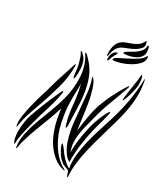

<svg xmlns="http://www.w3.org/2000/svg" viewBox="-227 -1048 1012 1155"><g transform="rotate(30 278.5 -470.5)"><path d="M269 -503Q278 -450 280 -387Q282 -324 284 -271Q284 -268 283.5 -260Q283 -252 279 -251Q277 -251 274 -259.5Q271 -268 270 -271Q266 -283 262.5 -299Q259 -315 256 -331.5Q253 -348 251 -364.5Q249 -381 248 -395Q248 -398 246.5 -412Q245 -426 242 -444.5Q239 -463 235 -484.5Q231 -506 226 -526Q226 -484 224.5 -443.5Q223 -403 226 -362Q228 -336 232 -311.5Q236 -287 241 -262Q248 -227 262 -192Q276 -157 295.5 -126Q315 -95 340.5 -69.5Q366 -44 396 -29Q401 -27 400.5 -24.5Q400 -22 396 -23Q355 -32 324 -56.5Q293 -81 269.5 -115Q246 -149 231 -189Q216 -229 208 -269Q205 -286 202 -303Q199 -320 197 -337Q182 -289 164.5 -243Q147 -197 131 -155Q115 -113 103 -74Q91 -35 85 0Q84 1 84 2Q82 4 82 4Q79 4 79 0Q72 -46 82.5 -94.5Q93 -143 111.5 -194Q130 -245 151 -298.5Q172 -352 186 -407Q195 -441 199 -479.5Q203 -518 201 -555.5Q199 -593 188.5 -628Q178 -663 159 -692Q154 -698 156 -700Q158 -702 162 -700Q166 -698 169 -695Q189 -675 204.5 -656.5Q220 -638 232 -616Q244 -594 253 -567Q262 -540 269 -503ZM390 -270Q396 -299 401 -321Q406 -343 412.5 -363Q419 -383 427.5 -403.5Q436 -424 449 -449Q451 -452 455.5 -459.5Q460 -467 463 -466Q465 -466 464 -457Q463 -448 462 -445Q459 -432 454.5 -415Q450 -398 445 -379.5Q440 -361 435 -343Q430 -325 427 -312Q423 -295 418.5 -270.5Q414 -246 409.5 -216Q405 -186 402.5 -152Q400 -118 401 -82Q392 -87 382.5 -94.5Q373 -102 364 -116Q343 -146 331.5 -179.5Q320 -213 313 -249Q306 -285 303 -322.5Q300 -360 296 -396Q291 -443 287 -491Q283 -539 266 -590Q264 -595 263.5 -595.5Q263 -596 265 -597Q268 -597 271 -592Q284 -579 293.5 -554.5Q303 -530 310.5 -500Q318 -470 323.5 -436.5Q329 -403 333 -371.5Q337 -340 340.5 -313.5Q344 -287 347 -270Q354 -328 362 -373.5Q370 -419 379 -447Q387 -472 398 -499Q409 -526 422 -552.5Q435 -579 448.5 -603Q462 -627 474 -645Q477 -650 480 -654Q483 -658 485 -656Q487 -654 485.5 -649.5Q484 -645 482 -640Q469 -601 457.5 -570Q446 -539 434.5 -509Q423 -479 413 -446.5Q403 -414 393 -374Q387 -348 379 -319Q371 -290 366.5 -259.5Q362 -229 363.5 -197.5Q365 -166 378 -136Q377 -153 378 -174.5Q379 -196 381.5 -215.5Q384 -235 386.5 -250Q389 -265 390 -270ZM370 -86Q381 -74 393 -64.5Q405 -55 419 -47Q411 -92 416 -140.5Q421 -189 433 -239Q445 -289 461 -339Q477 -389 492 -437Q514 -507 527.5 -582.5Q541 -658 543 -733Q543 -741 544 -741Q547 -741 547 -736Q556 -693 557 -652.5Q558 -612 553 -572.5Q548 -533 539 -494Q530 -455 518 -415Q503 -361 487 -306.5Q471 -252 458.5 -199.5Q446 -147 440 -96.5Q434 -46 438 -1Q438 3 436 3Q434 3 433.5 1.5Q433 0 432 -1Q428 -11 427.5 -12Q427 -13 424 -23Q422 -31 418 -34Q414 -37 412 -38Q395 -44 383 -49Q371 -54 351 -74Q343 -82 334 -96Q325 -110 318 -123.5Q311 -137 308 -147.5Q305 -158 308 -159Q309 -159 313 -155.5Q317 -152 321 -147.5Q325 -143 328.5 -138Q332 -133 333 -132Q351 -105 370 -86ZM77 -419Q89 -465 105.5 -513Q122 -561 133 -599Q135 -604 136.5 -608Q138 -612 140 -611Q142 -611 142 -606Q142 -601 142 -596Q143 -523 123 -450Q103 -377 78 -306Q62 -261 46 -214.5Q30 -168 22 -114Q21 -109 21 -108.5Q21 -108 19 -108Q18 -108 16 -115Q10 -142 16.5 -183Q23 -224 34 -268.5Q45 -313 58 -353.5Q71 -394 77 -419ZM58 -206Q76 -257 98.5 -312.5Q121 -368 144 -418Q145 -420 149 -427Q153 -434 155 -434Q157 -433 157.5 -425Q158 -417 156 -414Q154 -402 150.5 -384.5Q147 -367 142 -348.5Q137 -330 132 -313Q127 -296 123 -284Q120 -275 109.5 -240Q99 -205 88 -162.5Q77 -120 68.5 -80Q60 -40 62 -21Q62 -12 59 -12Q58 -12 56.5 -15.5Q55 -19 53 -21Q45 -38 42.5 -62Q40 -86 41.5 -112Q43 -138 47.5 -162.5Q52 -187 58 -206ZM504 -669Q508 -689 510 -707.5Q512 -726 514 -747Q514 -749 515 -751.5Q516 -754 518 -754Q519 -754 522 -749Q523 -747 523 -745Q526 -735 527.5 -727Q529 -719 529.5 -710Q530 -701 529.5 -689.5Q529 -678 526 -663Q524 -651 519.5 -634Q515 -617 510 -601.5Q505 -586 500.5 -575.5Q496 -565 493 -566Q491 -566 491 -571.5Q491 -577 492 -583.5Q493 -590 494 -597Q495 -604 495 -608L504 -669ZM153 -627Q149 -644 143.5 -660Q138 -676 129 -690Q125 -696 127 -697Q129 -697 133 -695L137 -693Q150 -681 159.5 -669Q169 -657 175 -629Q178 -618 179 -601.5Q180 -585 179.5 -569Q179 -553 177 -542Q175 -531 171 -532Q169 -532 168 -537Q167 -542 166 -548.5Q165 -555 164 -561Q163 -567 163 -569Q161 -585 159 -599Q157 -613 153 -627ZM320 -796Q326 -798 325 -794Q324 -790 322 -785Q317 -776 314 -770.5Q311 -765 309 -760.5Q307 -756 305 -750.5Q303 -745 300 -735Q298 -730 296.5 -729Q295 -728 294 -727Q291 -725 289.5 -730Q288 -735 288 -743Q288 -749 289.5 -757Q291 -765 295 -773Q299 -781 305 -787.5Q311 -794 320 -796ZM283 -757Q280 -748 279 -748Q277 -748 275.5 -754Q274 -760 274 -765Q274 -803 282.5 -824.5Q291 -846 305.5 -858Q320 -870 338 -876Q356 -882 374 -889Q392 -896 408.5 -907.5Q425 -919 436 -943Q438 -948 441 -942Q444 -936 446 -927Q449 -909 436.5 -895Q424 -881 406 -870.5Q388 -860 368 -852.5Q348 -845 335 -839Q308 -826 297.5 -804.5Q287 -783 283 -757ZM317 -748Q317 -758 340 -770Q363 -782 392.5 -796.5Q422 -811 450 -829Q478 -847 488 -869H490Q494 -869 494.5 -863Q495 -857 495 -855Q495 -833 475.5 -813Q456 -793 428 -777.5Q400 -762 370.5 -753Q341 -744 321 -744Q317 -744 317 -748ZM354 -816Q356 -823 372.5 -832Q389 -841 408.5 -853Q428 -865 443.5 -882.5Q459 -900 459 -924Q459 -927 459.5 -927Q460 -927 465 -925Q471 -920 472.5 -906.5Q474 -893 474 -885Q474 -867 463 -853Q452 -839 435 -830Q418 -821 398 -816Q378 -811 361 -811Q359 -811 356 -811.5Q353 -812 354 -816Z"/></g></svg>

Font: Akronim
Style: Regular
Weight: 400
Designer: Grzegorz Klimczewski
Foundry: Fonty.PL
Version: Version 1.001